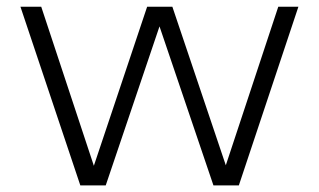

<svg xmlns="http://www.w3.org/2000/svg" viewBox="-20 -562 966 582"><path d="M823.5 -541.5H884.5L704 0H627L463.5 -482L300.5 0H223.5L42 -541.5H105L264.5 -59.5L426 -541.5H502.5L664.5 -61Z"/></svg>

Font: Encode Sans Expanded Light
Style: Regular
Weight: 300
Width: 7
Designer: Multiple Designers
Foundry: Impallari Type
Version: Version 2.000